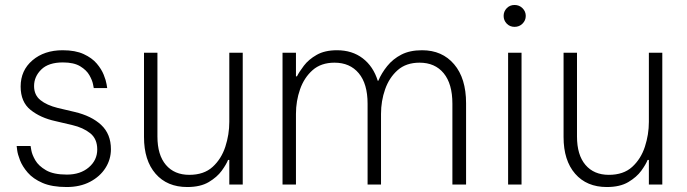

<svg xmlns="http://www.w3.org/2000/svg" viewBox="-20 -742 2763 772"><path d="M248 10Q189 10 151 -6.5Q113 -23 91.5 -48Q70 -73 60.5 -97.5Q51 -122 49 -138.5Q47 -155 47 -155H103Q103 -155 106 -137.5Q109 -120 122 -97.5Q135 -75 165 -57.5Q195 -40 249 -40Q303 -40 337 -69Q371 -98 371 -141Q371 -184 342.5 -206.5Q314 -229 271 -239L203 -255Q143 -268 103 -300Q63 -332 63 -394Q63 -459 110.5 -499.5Q158 -540 232 -540Q283 -540 316.5 -524.5Q350 -509 369 -486.5Q388 -464 397 -441.5Q406 -419 408.5 -403.5Q411 -388 411 -388H357Q357 -388 354 -403.5Q351 -419 339.5 -439.5Q328 -460 302.5 -475.5Q277 -491 233 -491Q175 -491 146 -462.5Q117 -434 117 -396Q117 -360 142.5 -339.5Q168 -319 212 -308L280 -292Q348 -276 387 -239.5Q426 -203 426 -142Q426 -101 404 -66.5Q382 -32 342 -11Q302 10 248 10Z M733 10Q652 10 605.5 -43.5Q559 -97 559 -191V-530H613V-193Q613 -119 647 -79Q681 -39 741 -39Q800 -39 835 -71Q870 -103 886 -152Q902 -201 902 -252V-530H956V0H902V-99H897Q890 -81 871.5 -55.5Q853 -30 819.5 -10Q786 10 733 10Z M1116 0V-530H1170V-435H1174Q1183 -453 1202 -478Q1221 -503 1253.5 -521.5Q1286 -540 1335 -540Q1396 -540 1438.5 -507.5Q1481 -475 1499 -417H1501Q1514 -448 1537 -476.5Q1560 -505 1594 -522.5Q1628 -540 1677 -540Q1758 -540 1806 -483.5Q1854 -427 1854 -327V0H1799V-325Q1799 -405 1764 -447.5Q1729 -490 1667 -490Q1613 -490 1579 -460Q1545 -430 1528.5 -383Q1512 -336 1512 -284V0H1458V-325Q1458 -405 1422.5 -447.5Q1387 -490 1325 -490Q1271 -490 1237 -460Q1203 -430 1186.5 -383Q1170 -336 1170 -284V0Z M2049 -634Q2030 -634 2017.5 -647Q2005 -660 2005 -678Q2005 -696 2017.5 -709Q2030 -722 2049 -722Q2068 -722 2081 -709Q2094 -696 2094 -678Q2094 -660 2081 -647Q2068 -634 2049 -634ZM2023 0V-530H2077V0Z M2420 10Q2339 10 2292.5 -43.5Q2246 -97 2246 -191V-530H2300V-193Q2300 -119 2334 -79Q2368 -39 2428 -39Q2487 -39 2522 -71Q2557 -103 2573 -152Q2589 -201 2589 -252V-530H2643V0H2589V-99H2584Q2577 -81 2558.5 -55.5Q2540 -30 2506.5 -10Q2473 10 2420 10Z"/></svg>

Font: Be Vietnam Pro ExtraLight
Style: Regular
Weight: 200
Designer: Lam Bao, Tony Le, Vietanh Nguyen
Foundry: Yellow Type Foundry
Version: Version 1.002; ttfautohint (v1.8.3)